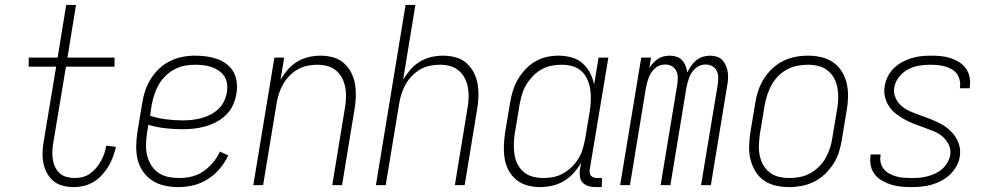

<svg xmlns="http://www.w3.org/2000/svg" viewBox="-20 -755 4040 783"><path d="M281 8Q258 8 236.5 2.5Q215 -3 199 -16Q183 -29 172.5 -47.5Q162 -66 157.5 -87.5Q153 -109 153.5 -131.5Q154 -154 158 -177L209 -483H97V-520H215L250 -735H290L255 -520H447V-483H249L197 -171Q194 -154 193.5 -137Q193 -120 195.5 -104Q198 -88 205 -73.5Q212 -59 223.5 -48.5Q235 -38 251.5 -33.5Q268 -29 285 -29Q301 -29 317 -33Q333 -37 347 -47Q361 -57 372.5 -70.5Q384 -84 392 -99Q400 -114 405.5 -129.5Q411 -145 413 -161L453 -156Q448 -136 441 -116Q434 -96 422.5 -77Q411 -58 396 -41.5Q381 -25 362 -13.5Q343 -2 322 3Q301 8 281 8Z M707 8Q679 8 651.5 2Q624 -4 601.5 -18.5Q579 -33 563.5 -55Q548 -77 541.5 -103.5Q535 -130 535.5 -158.5Q536 -187 540 -215L560 -335Q564 -361 572.5 -386Q581 -411 595 -433.5Q609 -456 629 -475Q649 -494 673.5 -506Q698 -518 724 -523Q750 -528 775 -528Q798 -528 821 -525Q844 -522 865.5 -514.5Q887 -507 904.5 -493.5Q922 -480 932.5 -461Q943 -442 945.5 -418.5Q948 -395 944 -372Q940 -349 930 -326.5Q920 -304 902 -286.5Q884 -269 862 -257.5Q840 -246 817 -239.5Q794 -233 770.5 -230.5Q747 -228 725 -228Q689 -228 654 -232Q619 -236 585 -246L579 -209Q576 -187 575.5 -164Q575 -141 580.5 -119.5Q586 -98 597.5 -80Q609 -62 626.5 -50Q644 -38 666 -33.5Q688 -29 711 -29Q736 -29 761.5 -35Q787 -41 809 -56Q831 -71 848.5 -92Q866 -113 877 -137L911 -121Q897 -92 876 -67Q855 -42 827.5 -24.5Q800 -7 769 0.5Q738 8 707 8ZM725 -264Q743 -264 762 -266Q781 -268 800 -273Q819 -278 837 -287Q855 -296 869.5 -309.5Q884 -323 893 -341Q902 -359 905 -377Q908 -395 906 -412.5Q904 -430 895 -443.5Q886 -457 872.5 -466.5Q859 -476 843 -481.5Q827 -487 810 -489Q793 -491 775 -491Q754 -491 733 -487Q712 -483 692 -472.5Q672 -462 655.5 -446Q639 -430 628 -411Q617 -392 610 -371Q603 -350 599 -329L592 -283Q623 -273 656.5 -268.5Q690 -264 725 -264Z M1013 0 1099 -520H1139L1124 -430Q1137 -452 1154 -471.5Q1171 -491 1193 -504Q1215 -517 1239 -522.5Q1263 -528 1287 -528Q1314 -528 1339 -521Q1364 -514 1382.5 -497.5Q1401 -481 1412.5 -458.5Q1424 -436 1428 -410.5Q1432 -385 1431 -358Q1430 -331 1425 -305L1375 0H1335L1386 -311Q1390 -332 1391 -353.5Q1392 -375 1388.5 -396Q1385 -417 1376 -435Q1367 -453 1351.5 -466.5Q1336 -480 1316 -485.5Q1296 -491 1274 -491Q1254 -491 1234 -487Q1214 -483 1195 -472.5Q1176 -462 1160.5 -446Q1145 -430 1134.5 -411.5Q1124 -393 1117.5 -373Q1111 -353 1108 -333L1053 0Z M1513 0 1634 -735H1674L1624 -430Q1637 -452 1654 -471.5Q1671 -491 1693 -504Q1715 -517 1739 -522.5Q1763 -528 1787 -528Q1814 -528 1839 -521Q1864 -514 1882.5 -497.5Q1901 -481 1912.5 -458.5Q1924 -436 1928 -410.5Q1932 -385 1931 -358Q1930 -331 1925 -305L1875 0H1835L1886 -311Q1890 -332 1891 -353.5Q1892 -375 1888.5 -396Q1885 -417 1876 -435Q1867 -453 1851.5 -466.5Q1836 -480 1816 -485.5Q1796 -491 1774 -491Q1754 -491 1734 -487Q1714 -483 1695 -472.5Q1676 -462 1660.5 -446Q1645 -430 1634.5 -411.5Q1624 -393 1617.5 -373Q1611 -353 1608 -333L1553 0Z M2182 8Q2155 8 2130 1Q2105 -6 2085.5 -22Q2066 -38 2054 -60.5Q2042 -83 2038 -108.5Q2034 -134 2035 -161Q2036 -188 2040 -215L2060 -335Q2064 -359 2071 -383Q2078 -407 2091 -429.5Q2104 -452 2122 -471.5Q2140 -491 2162 -504Q2184 -517 2208.5 -522.5Q2233 -528 2257 -528Q2285 -528 2310.5 -521Q2336 -514 2355 -497.5Q2374 -481 2386 -458Q2398 -435 2403 -410L2421 -520H2461L2385 -64Q2384 -57 2385 -50Q2386 -43 2390.5 -38Q2395 -33 2402 -31Q2409 -29 2416 -29H2435L2434 8H2409Q2394 8 2380 4Q2366 0 2356.5 -10Q2347 -20 2345 -34.5Q2343 -49 2345 -64L2350 -91Q2337 -69 2319 -49Q2301 -29 2278.5 -16Q2256 -3 2231 2.5Q2206 8 2182 8ZM2196 -29Q2216 -29 2236.5 -33Q2257 -37 2276 -47.5Q2295 -58 2311 -73.5Q2327 -89 2338.5 -107.5Q2350 -126 2356 -146.5Q2362 -167 2366 -187L2386 -307Q2389 -329 2389.5 -351Q2390 -373 2386.5 -394Q2383 -415 2374 -434Q2365 -453 2349.5 -466.5Q2334 -480 2313 -485.5Q2292 -491 2270 -491Q2250 -491 2229 -487Q2208 -483 2188.5 -472Q2169 -461 2153.5 -445Q2138 -429 2126.5 -410Q2115 -391 2109 -370.5Q2103 -350 2099 -329L2079 -209Q2076 -188 2075.5 -166Q2075 -144 2078.5 -123Q2082 -102 2091.5 -84Q2101 -66 2116.5 -53Q2132 -40 2153 -34.5Q2174 -29 2196 -29Z M2509 0 2595 -520H2635L2628 -478Q2635 -489 2644 -498.5Q2653 -508 2663.5 -515Q2674 -522 2686.5 -525Q2699 -528 2711 -528Q2726 -528 2739.5 -523.5Q2753 -519 2762 -509Q2771 -499 2776 -486Q2781 -473 2783 -459Q2789 -473 2798 -486Q2807 -499 2819.5 -509Q2832 -519 2846.5 -523.5Q2861 -528 2876 -528Q2890 -528 2904 -523.5Q2918 -519 2926.5 -509.5Q2935 -500 2940.5 -487Q2946 -474 2948 -460Q2950 -446 2949 -431.5Q2948 -417 2945 -403L2879 0H2839L2907 -410Q2909 -424 2909 -438.5Q2909 -453 2903 -465.5Q2897 -478 2885 -485Q2873 -492 2858 -492Q2847 -492 2836.5 -488.5Q2826 -485 2817 -477Q2808 -469 2801.5 -459.5Q2795 -450 2791 -439.5Q2787 -429 2784 -418Q2781 -407 2779 -396L2714 0H2674L2742 -410Q2744 -424 2744 -438.5Q2744 -453 2738 -465.5Q2732 -478 2720 -485Q2708 -492 2693 -492Q2682 -492 2671.5 -488.5Q2661 -485 2652 -477Q2643 -469 2636.5 -459.5Q2630 -450 2626 -439.5Q2622 -429 2619 -418Q2616 -407 2614 -396L2549 0Z M3199 8Q3171 8 3144 2Q3117 -4 3095.5 -19Q3074 -34 3060.5 -56.5Q3047 -79 3040.5 -105Q3034 -131 3035 -159Q3036 -187 3040 -215L3060 -335Q3064 -361 3072.5 -386Q3081 -411 3095 -433.5Q3109 -456 3129 -475Q3149 -494 3173 -506Q3197 -518 3223 -523Q3249 -528 3274 -528Q3302 -528 3329 -522Q3356 -516 3377.5 -501Q3399 -486 3413 -463.5Q3427 -441 3433 -415Q3439 -389 3438.5 -361Q3438 -333 3433 -305L3413 -185Q3409 -159 3401 -134Q3393 -109 3378.5 -86.5Q3364 -64 3344 -45Q3324 -26 3300 -14Q3276 -2 3250 3Q3224 8 3199 8ZM3200 -29Q3220 -29 3241.5 -33Q3263 -37 3282.5 -47.5Q3302 -58 3318.5 -74Q3335 -90 3346 -109Q3357 -128 3364 -149Q3371 -170 3374 -191L3394 -311Q3398 -333 3398.5 -355Q3399 -377 3395 -398Q3391 -419 3381 -437Q3371 -455 3354.5 -468Q3338 -481 3317.5 -486Q3297 -491 3274 -491Q3254 -491 3232.5 -487Q3211 -483 3191 -472.5Q3171 -462 3155 -446Q3139 -430 3128 -411Q3117 -392 3110 -371Q3103 -350 3099 -329L3079 -209Q3076 -187 3075 -165Q3074 -143 3078 -122Q3082 -101 3092 -83Q3102 -65 3118.5 -52Q3135 -39 3156 -34Q3177 -29 3200 -29Z M3696 8Q3675 8 3654.5 6Q3634 4 3614.5 -2Q3595 -8 3577.5 -18Q3560 -28 3548 -43Q3536 -58 3531.5 -78Q3527 -98 3530 -119L3531 -125H3571V-121Q3568 -105 3572 -90Q3576 -75 3585.5 -64Q3595 -53 3608.5 -46Q3622 -39 3637 -35Q3652 -31 3668 -30Q3684 -29 3700 -29Q3716 -29 3731.5 -30.5Q3747 -32 3762.5 -36Q3778 -40 3793.5 -47Q3809 -54 3821.5 -65Q3834 -76 3843 -91Q3852 -106 3855 -121Q3859 -144 3849.5 -164Q3840 -184 3824.5 -197.5Q3809 -211 3788.5 -219.5Q3768 -228 3748 -235Q3728 -242 3707.5 -250Q3687 -258 3669 -268Q3651 -278 3634 -291Q3617 -304 3605.5 -321.5Q3594 -339 3589 -360.5Q3584 -382 3588 -404Q3591 -424 3600.5 -443Q3610 -462 3625.5 -477Q3641 -492 3659.5 -502Q3678 -512 3697.5 -518Q3717 -524 3737 -526Q3757 -528 3777 -528Q3798 -528 3818 -526Q3838 -524 3856.5 -518Q3875 -512 3891.5 -501.5Q3908 -491 3919 -476Q3930 -461 3934 -441Q3938 -421 3935 -401L3934 -395H3894L3895 -399Q3897 -414 3893.5 -429Q3890 -444 3881.5 -455Q3873 -466 3860.5 -473Q3848 -480 3834 -484Q3820 -488 3804.5 -489.5Q3789 -491 3774 -491Q3752 -491 3729 -487.5Q3706 -484 3684 -472.5Q3662 -461 3646.5 -441.5Q3631 -422 3627 -399Q3623 -377 3632 -356.5Q3641 -336 3657 -322.5Q3673 -309 3692.5 -300.5Q3712 -292 3732.5 -285Q3753 -278 3773 -270Q3793 -262 3812 -252.5Q3831 -243 3847 -229.5Q3863 -216 3875 -199Q3887 -182 3892.5 -160.5Q3898 -139 3894 -116Q3891 -96 3880 -76.5Q3869 -57 3853 -42Q3837 -27 3817.5 -17Q3798 -7 3778 -1.5Q3758 4 3737 6Q3716 8 3696 8Z"/></svg>

Font: Iosevka Term Curly Extralight
Style: Italic
Weight: 200
Italic angle: -9°
Designer: Belleve Invis
Foundry: Belleve Invis
Version: Version 32.3.0